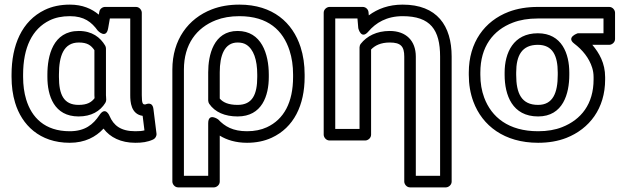

<svg xmlns="http://www.w3.org/2000/svg" viewBox="-20 -583 2714 831"><path d="M282.7 -513C344.2 -513 376.4 -487.5 403.2 -450.4C403.2 -450.4 439.6 -411.9 448.1 -460.7L455.5 -503H543.7V-171C543.7 -143 546.5 -88.9 597.4 -81.6L605.2 -18.7C594.5 -16 583.2 -15 565.4 -15C502.6 -15 471.7 -40.1 454.2 -80.9C454.2 -80.9 437.2 -125.1 410.4 -84.9C383.2 -44 348.1 -15 281.6 -15C173.9 -15 116.8 -74.6 93.2 -152.7C84.5 -181.7 80 -214.1 80 -250V-260C80 -377 119.3 -458.3 195.1 -495C219.4 -506.8 248.3 -513 282.7 -513ZM282.7 -563C242.3 -563 205.5 -555.6 173.4 -540C74.4 -492.1 30 -387.2 30 -260V-250C30 -209.9 35 -172.6 45.4 -138.3C74 -43.3 150.8 35 281.6 35C347.6 35 394.7 9.7 428.1 -26.4C456.4 11.5 503.3 35 565.4 35C595 35 618.2 32 642.8 20.8C652 16.6 658.7 5.9 657.3 -5.1L644.1 -111.1C639.9 -144.8 613.6 -132.5 609.6 -131.1C609.6 -131.1 608.5 -131 607.2 -131C598.4 -131 593.7 -134.4 593.7 -171V-528C593.7 -538.7 583.8 -553 568.7 -553H434.5C423.6 -553 412 -544.6 409.9 -532.3L407.6 -519.6C377.6 -545.1 336.4 -563 282.7 -563ZM435.1 -385.8C414 -421.2 378.6 -449 321.2 -449C208.9 -449 185.1 -341.6 185.1 -260V-250C185.1 -168.8 214 -79 320.1 -79C375.2 -79 413.5 -101.7 435.9 -137.8C438.4 -141.8 439.7 -147.4 439.7 -151C439.7 -160.4 438.6 -167.1 438.6 -171V-373C438.6 -377.5 437.4 -381.9 435.1 -385.8ZM388.6 -365.8V-171C388.6 -165.8 388.9 -163.4 389.3 -158.1C376 -140.6 357.8 -129 320.1 -129C255.1 -129 235.1 -174.5 235.1 -250V-260C235.1 -341.3 255.5 -399 321.2 -399C358 -399 374.3 -386.8 388.6 -365.8Z M1049.1 -15C988 -15 953.1 -35.6 924.3 -66.1C924.3 -66.1 881.1 -97.5 881.1 -49V178H776V-282C776 -391.6 830.9 -463.2 914.6 -495.7C943.9 -507.1 977.6 -513 1016.1 -513C1140.6 -513 1205.1 -451.2 1233.2 -364.3C1243.3 -333.1 1248.5 -298.4 1248.5 -260V-250C1248.5 -139.8 1208.7 -66.2 1134.9 -32.2C1110.4 -20.9 1082 -15 1049.1 -15ZM1049.1 35C1088 35 1123.9 27.9 1155.8 13.2C1251.9 -31 1298.5 -128 1298.5 -250V-260C1298.5 -302.9 1292.7 -342.9 1280.8 -379.7C1246.9 -484.5 1161.3 -563 1016.1 -563C972.5 -563 932.5 -556.3 896.5 -542.3C794.4 -502.7 726 -410.7 726 -282V203C726 213.7 735.9 228 751 228H906.1C916.8 228 931.1 218.1 931.1 203V4C961.5 22.8 1000.8 35 1049.1 35ZM1008.4 -449C903.9 -449 881.1 -343.6 881.1 -270V-148C881.1 -143 883.1 -137.3 885.4 -133.9C910.2 -97.5 953.3 -79 1008.4 -79C1114.2 -79 1143.4 -169 1143.4 -250V-260C1143.4 -349.4 1111.7 -449 1008.4 -449ZM1008.4 -129C968 -129 944.9 -140.3 931.1 -156.4V-270C931.1 -343.7 951.9 -399 1008.4 -399C1024.6 -399 1036.5 -395.6 1045.8 -389.8C1077.4 -370.1 1093.4 -324.7 1093.4 -260V-250C1093.4 -174.9 1073 -129 1008.4 -129Z M1666.7 -449C1610.2 -449 1567.5 -426.6 1541.4 -393.4C1538 -389 1536.1 -383 1536.1 -378V-25H1431V-503H1527.1L1530.7 -460.9C1530.7 -460.9 1542.6 -409 1574.7 -446.8C1606.2 -484 1653.2 -513 1722.8 -513C1843.1 -513 1884.8 -454 1884.8 -338V178H1779.7V-338C1779.7 -406.4 1737.8 -449 1666.7 -449ZM1666.7 -399C1714.6 -399 1729.7 -382.5 1729.7 -338V203C1729.7 213.7 1739.6 228 1754.7 228H1909.8C1920.5 228 1934.8 218.1 1934.8 203V-338C1934.8 -471.9 1871.7 -563 1722.8 -563C1662.6 -563 1615 -545.2 1576.2 -516.5L1575 -530.1C1574 -542.6 1563.1 -553 1550.1 -553H1406C1395.3 -553 1381 -543.1 1381 -528V0C1381 10.7 1390.9 25 1406 25H1561.1C1571.8 25 1586.1 15.1 1586.1 0V-368.7C1602.2 -385.7 1627.5 -399 1666.7 -399Z M2592 -439H2480.6C2480.6 -439 2428.7 -422 2465.5 -394.1C2500.7 -367.4 2529.8 -332.4 2543.1 -289.6C2547.1 -276.7 2549.1 -263.3 2549.1 -249V-239C2549.1 -132.9 2495.2 -65.1 2413.1 -32.8C2383.6 -21.1 2349 -15 2309 -15C2180.7 -15 2106.9 -76.2 2075.6 -160.7C2064.6 -190.3 2059 -222.9 2059 -259V-269C2059 -380.6 2113.8 -452.4 2199.7 -485.1C2230.4 -496.9 2266.3 -503 2307.9 -503H2592ZM2543.6 -389H2617C2627.7 -389 2642 -398.9 2642 -414V-528C2642 -538.7 2632.1 -553 2617 -553H2307.9C2261.5 -553 2219.3 -546.1 2181.8 -531.9C2077.3 -492 2009 -399.4 2009 -269V-259C2009 -217.7 2015.5 -179 2028.7 -143.3C2067.2 -39.4 2162.4 35 2309 35C2354.1 35 2395 28.1 2431.5 13.8C2530.8 -25.4 2599.1 -113.1 2599.1 -239V-249C2599.1 -310 2573.2 -354 2543.6 -389ZM2307.9 -439C2201.7 -439 2164.1 -354 2164.1 -269V-259C2164.1 -171.7 2197 -79 2309 -79C2417.6 -79 2444 -178.6 2444 -259V-269C2444 -349.4 2412.5 -439 2307.9 -439ZM2307.9 -389C2371.8 -389 2394 -342.2 2394 -269V-259C2394 -181.4 2373.2 -129 2309 -129C2236.9 -129 2214.1 -178.9 2214.1 -259V-269C2214.1 -343 2239 -389 2307.9 -389Z"/></svg>

Font: Asimov
Style: WidOu
Weight: 500
Designer: Google
Version: Version 2.000980; 2014